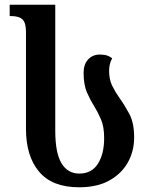

<svg xmlns="http://www.w3.org/2000/svg" viewBox="-20 -780 634 813"><path d="M315 13Q201 13 145.5 -53Q90 -119 90 -234V-646Q90 -683 75.5 -697.5Q61 -712 26 -712H21V-760H214V-227Q214 -132 240.5 -88.5Q267 -45 316 -45Q368 -45 394.5 -86.5Q421 -128 421 -195Q421 -243 408 -273.5Q395 -304 379 -330Q362 -357 348 -389Q334 -421 334 -472Q334 -507 353 -528Q372 -549 403 -549Q422 -549 434.5 -544.5Q447 -540 455 -533Q442 -510 442 -481Q442 -444 454.5 -418Q467 -392 484 -368Q507 -336 527.5 -298Q548 -260 548 -198Q548 -140 521.5 -92.5Q495 -45 443.5 -16Q392 13 315 13Z"/></svg>

Font: Noto Serif Georgian SemiCondensed SemiBold
Style: Regular
Weight: 600
Width: 4
Designer: Monotype Design Team, Akaki Razmadze
Foundry: Google LLC
Version: Version 2.003; ttfautohint (v1.8.4.7-5d5b)